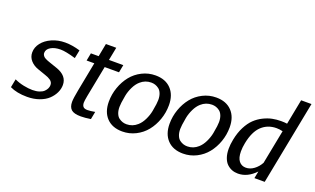

<svg xmlns="http://www.w3.org/2000/svg" viewBox="-82 -1209 2718 1659"><g transform="rotate(20 1276.5 -379.0)"><path d="M478 -189.5Q478 -153.3 461.2 -117.9Q444.3 -82.5 413.3 -53.2Q382.3 -23.9 332 -5.9Q281.7 12.2 220.7 12.2Q126 12.2 62.5 -19L77.6 -96.2Q117.2 -77.6 162.4 -68.4Q207.5 -59.1 244.6 -59.1Q280.3 -59.1 307.4 -68.1Q334.5 -77.1 349.1 -91.8Q363.8 -106.4 370.6 -121.8Q377.4 -137.2 377.4 -152.3Q377.4 -166.5 371.3 -177.5Q365.2 -188.5 353.3 -196.5Q341.3 -204.6 330.8 -209.2Q320.3 -213.9 304.7 -219.2L233.4 -244.1Q188 -259.3 160.2 -290.8Q132.3 -322.3 132.3 -364.7Q132.3 -411.6 163.8 -452.1Q195.3 -492.7 251 -517.3Q306.6 -542 372.6 -542Q436.5 -542 510.3 -520L495.1 -443.8Q403.8 -471.2 355.5 -471.2Q301.3 -471.2 266.1 -450.2Q231 -429.2 231 -395.5Q231 -385.7 235.6 -377.2Q240.2 -368.7 246.3 -362.8Q252.4 -356.9 263.4 -351.3Q274.4 -345.7 282.5 -342.5Q290.5 -339.4 303.2 -335L375.5 -310.1Q478 -274.9 478 -189.5Z M708.5 -172.9Q699.7 -126 699.7 -109.4Q699.7 -85 711.2 -72Q722.7 -59.1 750.5 -59.1Q775.9 -59.1 819.8 -66.9L806.2 3.9Q752.4 12.2 715.3 12.2Q651.9 12.2 627 -10.7Q602.1 -33.7 602.1 -80.6Q602.1 -112.8 617.2 -190.9L668.9 -459H598.1L611.8 -529.8H683.1L706.1 -649.9H801.3L777.8 -529.8H909.7L896 -459H764.2Z M1002 -179.7Q1002 -145.5 1012 -120.4Q1022 -95.2 1038.8 -82.8Q1055.7 -70.3 1073 -64.7Q1090.3 -59.1 1109.4 -59.1Q1165 -59.1 1207.5 -97.2Q1235.4 -121.6 1255.1 -162.1Q1274.9 -202.6 1283 -243.9Q1291 -285.2 1293.9 -310.8Q1296.9 -336.4 1296.9 -350.1Q1296.9 -384.3 1286.9 -409.4Q1276.9 -434.6 1260 -447.3Q1243.2 -460 1225.8 -465.6Q1208.5 -471.2 1189.5 -471.2Q1133.3 -471.2 1090.8 -433.1Q1063 -408.7 1043.2 -367.9Q1023.4 -327.1 1015.6 -285.9Q1007.8 -244.6 1004.9 -219.2Q1002 -193.8 1002 -179.7ZM899.9 -190.9Q899.9 -259.3 922.4 -323Q944.8 -386.7 983.9 -435.3Q1022.9 -483.9 1080.3 -512.9Q1137.7 -542 1203.1 -542Q1294.9 -542 1346.9 -487.5Q1398.9 -433.1 1398.9 -338.9Q1398.9 -270.5 1376.5 -206.8Q1354 -143.1 1314.9 -94.5Q1275.9 -45.9 1218.5 -16.8Q1161.1 12.2 1095.7 12.2Q1003.9 12.2 951.9 -42.2Q899.9 -96.7 899.9 -190.9Z M1560.5 -179.7Q1560.5 -145.5 1570.6 -120.4Q1580.6 -95.2 1597.4 -82.8Q1614.3 -70.3 1631.6 -64.7Q1648.9 -59.1 1668 -59.1Q1723.6 -59.1 1766.1 -97.2Q1793.9 -121.6 1813.7 -162.1Q1833.5 -202.6 1841.6 -243.9Q1849.6 -285.2 1852.5 -310.8Q1855.5 -336.4 1855.5 -350.1Q1855.5 -384.3 1845.5 -409.4Q1835.4 -434.6 1818.6 -447.3Q1801.8 -460 1784.4 -465.6Q1767.1 -471.2 1748 -471.2Q1691.9 -471.2 1649.4 -433.1Q1621.6 -408.7 1601.8 -367.9Q1582 -327.1 1574.2 -285.9Q1566.4 -244.6 1563.5 -219.2Q1560.5 -193.8 1560.5 -179.7ZM1458.5 -190.9Q1458.5 -259.3 1481 -323Q1503.4 -386.7 1542.5 -435.3Q1581.5 -483.9 1638.9 -512.9Q1696.3 -542 1761.7 -542Q1853.5 -542 1905.5 -487.5Q1957.5 -433.1 1957.5 -338.9Q1957.5 -270.5 1935.1 -206.8Q1912.6 -143.1 1873.5 -94.5Q1834.5 -45.9 1777.1 -16.8Q1719.7 12.2 1654.3 12.2Q1562.5 12.2 1510.5 -42.2Q1458.5 -96.7 1458.5 -190.9Z M2021.5 -249Q2034.7 -316.9 2061.8 -369.4Q2088.9 -421.9 2122.1 -453.6Q2155.3 -485.4 2196.8 -505.9Q2238.3 -526.4 2276.9 -534.2Q2315.4 -542 2356.4 -542Q2388.2 -542 2412.6 -538.6L2457.5 -770H2552.7L2402.8 0H2308.1L2320.8 -65.4Q2247.1 12.2 2159.7 12.2Q2130.4 12.2 2105 2.7Q2079.6 -6.8 2058.3 -26.9Q2037.1 -46.9 2024.7 -81.8Q2012.2 -116.7 2012.2 -163.1Q2012.2 -202.6 2021.5 -249ZM2341.8 -471.2Q2260.3 -471.2 2205.1 -419.4Q2149.9 -367.7 2127.9 -255.9Q2119.6 -214.4 2119.6 -178.2Q2119.6 -118.2 2143.3 -88.6Q2167 -59.1 2206.5 -59.1Q2245.1 -59.1 2280.3 -85Q2315.4 -110.8 2337.4 -151.4L2398.4 -463.9Q2368.2 -471.2 2341.8 -471.2Z"/></g></svg>

Font: Aurulent Sans
Style: Italic
Weight: 400
Italic angle: -11°
Version: Version 2007.05.04